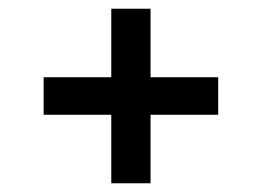

<svg xmlns="http://www.w3.org/2000/svg" viewBox="-20 -540 600 440"><path d="M480 -277H325V-120H235V-277H80V-363H235V-520H325V-363H480Z"/></svg>

Font: Gauge Heavy
Style: Heavy
Weight: 900
Designer: Daniel Pimley
Foundry: Daniel Pimley
Version: Version 2.0